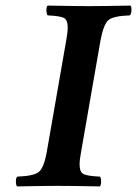

<svg xmlns="http://www.w3.org/2000/svg" viewBox="-20 -667 492 689"><path d="M271 -122.1Q265.6 -93.3 265.6 -77.1Q265.6 -49.3 280 -42.2Q294.4 -35.2 338.9 -33.2Q342.8 -28.3 342.8 -15.1Q342.8 -2 337.9 2Q237.8 0 188 0Q139.2 0 41 2Q37.1 -2.9 37.1 -15.9Q37.1 -28.8 42 -33.2Q99.1 -35.2 118.2 -49.1Q137.2 -63 147.9 -122.1L217.8 -522.9Q222.7 -549.8 223.1 -566.9Q223.1 -595.7 209 -602.8Q194.8 -609.9 150.9 -611.8Q147 -616.7 146.5 -629.4Q146 -642.1 150.9 -647Q251 -645 300.8 -645Q349.6 -645 448.2 -647Q452.1 -643.1 451.7 -629.6Q451.2 -616.2 445.8 -611.8Q388.7 -609.9 370.4 -595.9Q352.1 -582 340.8 -522.9Z"/></svg>

Font: Linux Libertine
Style: Semibold Italic
Weight: 600
Italic angle: -11.5°
Designer: Philipp H. Poll
Foundry: Philipp H. Poll
Version: Version 5.1.2 ; ttfautohint (v0.9)